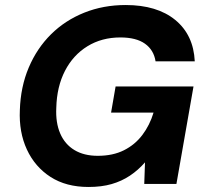

<svg xmlns="http://www.w3.org/2000/svg" viewBox="-20 -732 823 764"><path d="M332 12Q243 12 181 -28Q119 -68 87 -137Q55 -206 59 -294Q62 -387 94.5 -463.5Q127 -540 183 -595.5Q239 -651 315 -681.5Q391 -712 480 -712Q605 -712 677.5 -652.5Q750 -593 755 -488H599Q592 -533 557 -558Q522 -583 459 -583Q385 -583 328 -548Q271 -513 238.5 -450Q206 -387 204 -303Q201 -244 219.5 -201Q238 -158 276 -135Q314 -112 369 -112Q429 -112 473 -134Q517 -156 546.5 -195Q576 -234 591 -284H422L440 -388H750L682 0H554L557 -86Q530 -55 497 -33Q464 -11 424 0.5Q384 12 332 12Z"/></svg>

Font: DM Sans 16pt ExtraBold
Style: Italic
Weight: 800
Italic angle: -10°
Version: Version 4.004;gftools[0.9.30]